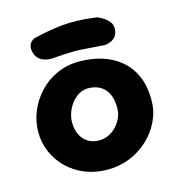

<svg xmlns="http://www.w3.org/2000/svg" viewBox="-102 -768 800 858"><g transform="rotate(-15 298.0 -339.0)"><path d="M292 0Q236 0 189 -19Q142 -38 107.5 -71.5Q73 -105 54 -148.5Q35 -192 35 -242Q35 -292 54.5 -338.5Q74 -385 108.5 -421.5Q143 -458 190 -479Q237 -500 293 -500Q349 -500 397.5 -485Q446 -470 483 -439Q520 -408 540.5 -361Q561 -314 561 -250Q561 -200 540 -155Q519 -110 482 -75Q445 -40 396.5 -20Q348 0 292 0ZM289 -136Q312 -136 332.5 -145.5Q353 -155 369 -172Q385 -189 394.5 -210Q404 -231 404 -256Q404 -297 390.5 -323Q377 -349 354 -361.5Q331 -374 300 -374Q278 -374 258.5 -363Q239 -352 224 -333Q209 -314 200.5 -291Q192 -268 192 -244Q192 -212 204 -187.5Q216 -163 238 -149.5Q260 -136 289 -136ZM485 -602Q485 -580 475.5 -567.5Q466 -555 454 -549.5Q442 -544 433 -542.5Q424 -541 424 -541Q382 -544 355.5 -546Q329 -548 310.5 -549Q292 -550 275 -549.5Q258 -549 235 -548Q212 -547 176 -544Q176 -544 167.5 -544.5Q159 -545 146 -548.5Q133 -552 121.5 -561.5Q110 -571 104 -589Q98 -608 101 -620.5Q104 -633 111 -640.5Q118 -648 124.5 -650.5Q131 -653 131 -653Q165 -661 196 -666.5Q227 -672 259 -675.5Q291 -679 330 -678Q369 -677 421 -670Q421 -670 430.5 -666Q440 -662 453 -653Q466 -644 475.5 -632Q485 -620 485 -602Z"/></g></svg>

Font: Sour Gummy
Style: Bold
Weight: 700
Designer: Stefie Justprince
Foundry: Eifetstype
Version: Version 1.000